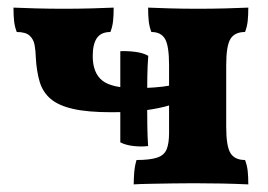

<svg xmlns="http://www.w3.org/2000/svg" viewBox="-20 -481 704 504"><path d="M631.8 3Q565.6 0 487.6 0Q462.2 0 431.4 0.5Q400.6 1 373.5 1.5Q346.4 2 331 3Q331 -11 332.3 -28Q333.6 -45 338.4 -61Q374 -61 392.6 -67.3Q411.2 -73.6 417.5 -89.2Q423.8 -104.8 423.8 -132.2V-310Q423.8 -360.8 413.2 -378.9Q402.6 -397 377.4 -397Q372 -410.8 370.4 -425.8Q368.8 -440.8 368.8 -461Q390.8 -460 426.3 -459Q461.8 -458 499.4 -458Q537 -458 573.1 -459Q609.2 -460 631.8 -461Q631.8 -440.8 630.2 -425.8Q628.6 -410.8 623.2 -397Q596.2 -397 585 -378.9Q573.8 -360.8 573.8 -310V-148Q573.8 -97.2 585 -79.1Q596.2 -61 623.2 -61Q628.6 -47.2 630.2 -32.2Q631.8 -17.2 631.8 3ZM272 -186.4Q210.4 -186.4 172 -195.1Q133.6 -203.8 112.9 -221.5Q92.2 -239.2 84.1 -266.4Q76 -293.6 74 -330Q73.6 -347.2 70.9 -362.5Q68.2 -377.8 57.8 -387.4Q47.4 -397 24 -397Q18.6 -410.8 17 -425.8Q15.4 -440.8 15.4 -461Q38 -460 74.1 -459Q110.2 -458 147.8 -458Q185.4 -458 220.9 -459Q256.4 -460 278.4 -461Q278.4 -440.8 276.8 -425.8Q275.2 -410.8 269.8 -397Q245.2 -397 234.3 -381Q223.4 -365 223.4 -334Q223.4 -289.8 248.3 -269.7Q273.2 -249.6 338.2 -249.6Q359.2 -249.6 384.4 -251.4Q409.6 -253.2 426.6 -256.6V-205Q398 -196.2 359.6 -191.3Q321.2 -186.4 272 -186.4ZM368.8 -97.6Q351 -95.4 330.4 -97.7Q309.8 -100 295.8 -107.4V-346.6Q314 -347.6 335.4 -344.8Q356.8 -342 369.2 -334.4Q367.2 -309.6 366.7 -278.9Q366.2 -248.2 366.2 -215.4Q366.2 -183.8 366.7 -151.7Q367.2 -119.6 368.8 -97.6Z"/></svg>

Font: Vollkorn
Style: Regular
Weight: 400
Designer: Friedrich Althausen
Foundry: Friedrich Althausen
Version: Version 4.104